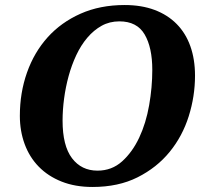

<svg xmlns="http://www.w3.org/2000/svg" viewBox="-20 -732 796 764"><path d="M59 -271Q59 -363 87.5 -443.5Q116 -524 169.5 -583.5Q223 -643 300.5 -677.5Q378 -712 476 -712Q543 -712 595 -692.5Q647 -673 683 -636.5Q719 -600 737.5 -548Q756 -496 756 -431Q756 -349 731 -269.5Q706 -190 655 -127.5Q604 -65 527.5 -26.5Q451 12 348 12Q279 12 225 -9.5Q171 -31 134 -69Q97 -107 78 -159Q59 -211 59 -271ZM229 -252Q229 -152 266.5 -102.5Q304 -53 368 -53Q425 -53 466 -90Q507 -127 534 -184.5Q561 -242 573.5 -313.5Q586 -385 586 -454Q586 -543 555.5 -595Q525 -647 455 -647Q416 -647 384.5 -629.5Q353 -612 327.5 -582Q302 -552 283.5 -512.5Q265 -473 253 -429Q241 -385 235 -339.5Q229 -294 229 -252Z"/></svg>

Font: PT Serif
Style: Bold Italic
Weight: 700
Italic angle: -12°
Designer: A.Korolkova, O.Umpeleva, V.Yefimov
Foundry: ParaType Ltd
Version: Version 1.000W OFL